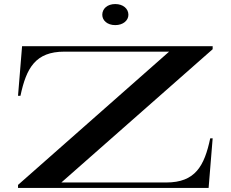

<svg xmlns="http://www.w3.org/2000/svg" viewBox="-20 -928 1139 948"><path d="M69 0H1010L1030 -245H1018C989 -108 944 -27 801 -27H283L1030 -685V-700H89L69 -455H81C110 -592 155 -673 298 -673H815L69 -15ZM549 -804C588 -804 614 -827 614 -855C614 -885 588 -908 549 -908C510 -908 485 -885 485 -855C485 -827 510 -804 549 -804Z"/></svg>

Font: Sprat Extended Medium
Style: Regular
Weight: 500
Width: 9
Designer: Ethan Nakache
Foundry: Collletttivo
Version: Version 2.000;Glyphs 3.2 (3217)